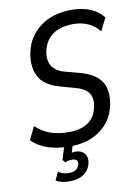

<svg xmlns="http://www.w3.org/2000/svg" viewBox="-98 -777 736 1034"><g transform="rotate(-10 270.0 -260.0)"><path d="M233 9Q188 9 148 1Q108 -7 76.5 -23.5Q45 -40 25 -61L60 -133Q81 -112 108.5 -97Q136 -82 169 -75Q202 -68 238 -68Q284 -68 316 -80Q348 -92 368.5 -116.5Q389 -141 396 -176Q403 -211 396 -234Q389 -257 368.5 -272Q348 -287 315 -296L232 -319Q148 -343 121 -397.5Q94 -452 109 -526Q118 -570 141 -605Q164 -640 197.5 -664.5Q231 -689 273.5 -701.5Q316 -714 365 -714Q427 -714 470.5 -695Q514 -676 540 -642L505 -572Q480 -604 444 -620.5Q408 -637 361 -637Q318 -637 283 -624Q248 -611 226 -584.5Q204 -558 196 -521Q185 -473 204 -440Q223 -407 272 -393L355 -371Q438 -348 468.5 -299.5Q499 -251 483 -171Q474 -129 452.5 -96Q431 -63 398 -39Q365 -15 324 -3Q283 9 233 9ZM199 194Q177 194 156.5 189.5Q136 185 123 176L144 132Q156 140 170 144.5Q184 149 202 149Q226 149 240 139.5Q254 130 259 112Q262 97 254.5 89Q247 81 229 81Q221 81 211.5 82.5Q202 84 192 89L179 74L208 -20H255L231 57L210 51Q219 46 231 44Q243 42 256 42Q277 42 291.5 51Q306 60 312.5 76Q319 92 314 115Q306 152 275.5 173Q245 194 199 194Z"/></g></svg>

Font: Nunito Sans 10pt Condensed Medium
Style: Italic
Weight: 500
Width: 3
Italic angle: -9°
Designer: Vernon Adams
Foundry: Vernon Adams
Version: Version 3.101;gftools[0.9.27]